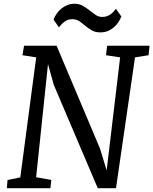

<svg xmlns="http://www.w3.org/2000/svg" viewBox="-20 -982 800 1002"><path d="M259.3 -879.4Q265.1 -895 275.4 -909.9Q285.6 -924.8 299.6 -936.5Q313.5 -948.2 330.8 -955.3Q348.1 -962.4 369.1 -962.4Q393.6 -962.4 412.1 -951.7Q430.7 -940.9 447 -928Q463.4 -915 479 -904.3Q494.6 -893.6 513.2 -893.6Q527.8 -893.6 538.8 -897.7Q549.8 -901.9 558.1 -908Q566.4 -914.1 572.8 -921.6Q579.1 -929.2 585 -936L613.3 -896Q608.4 -882.8 599.1 -868.2Q589.8 -853.5 576.4 -841.3Q563 -829.1 544.9 -821Q526.9 -813 503.9 -813Q477.5 -813 459.2 -823.5Q440.9 -834 425.5 -846.9Q410.2 -859.9 395 -870.6Q379.9 -881.3 359.4 -881.8Q335.4 -882.3 318.6 -870.1Q301.8 -857.9 287.6 -839.4ZM19.5 -42.5 85.9 -56.2 168.9 -682.6 97.2 -693.8 105.5 -743.2H275.4L502 -206.5L536.6 -92.8L606.9 -682.6L533.2 -693.8L539.1 -743.2H760.3L755.4 -693.8L684.6 -682.6L585.4 0H490.2L260.7 -539.1L230.5 -647.5L168.5 -57.1L247.6 -43L243.2 0H15.6Z"/></svg>

Font: Merriweather
Style: Italic
Weight: 400
Italic angle: -7°
Designer: Eben Sorkin ( eben@eyebytes.com )
Foundry: Eben Sorkin ( eben@eyebytes.com )
Version: Version 1.005; ttfautohint (v0.97) -l 13 -r 13 -G 200 -x 24 